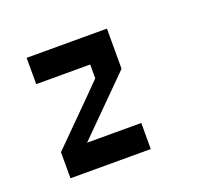

<svg xmlns="http://www.w3.org/2000/svg" viewBox="-91 -625 849 749"><g transform="rotate(-20 333.5 -250.0)"><path d="M416.7 0H83.3V-108.3Q117.5 -143.3 250 -275L307.5 -333.3V-390.8H83.3V-500H416.7V-333.3L191.7 -108.3H416.7Z"/></g></svg>

Font: 0xA000-Squareish-Mono
Style: Squareish-Mono-Bold
Weight: 700
Version: Version 0.1